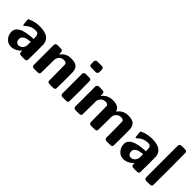

<svg xmlns="http://www.w3.org/2000/svg" viewBox="160 -1677 2670 2670"><g transform="rotate(45 1495.0 -342.0)"><path d="M321 -309Q321 -355 307.5 -374.5Q294 -394 255 -394Q171 -394 108 -332Q97 -321 94 -321Q84 -319 81 -327Q79 -330 75.5 -372.5Q72 -415 72 -420Q72 -423 72.5 -425.5Q73 -428 73 -429Q73 -430 74.5 -431.5Q76 -433 77 -433.5Q78 -434 80.5 -435Q83 -436 85 -437Q164 -475 262 -475Q452 -475 471 -341Q472 -332 472 -181Q472 -31 470 -25Q465 -7 446 -2Q442 0 398 0Q373 0 363 -1Q353 -2 341.5 -6Q330 -10 327 -20Q324 -30 324 -48V-65Q300 -33 257.5 -11Q215 11 172 11Q115 11 76 -31Q31 -76 31 -145Q31 -188 61 -217.5Q91 -247 135 -261Q202 -283 307 -289H321ZM231 -77Q271 -77 296 -106.5Q321 -136 321 -178V-201V-234L308 -232Q197 -223 178 -164Q176 -156 176 -146Q176 -98 212 -80Q218 -77 231 -77Z M760 -426Q809 -468 875 -468Q922 -468 949 -462Q976 -456 997 -437Q1028 -408 1032 -351Q1033 -342 1033 -185Q1033 -31 1031 -25Q1026 -7 1007 -2Q1003 0 957 0Q912 0 908 -2Q890 -7 884 -23Q882 -31 882 -186Q881 -345 880 -350Q874 -369 861 -376Q848 -381 826 -381Q795 -381 767 -362Q734 -336 729 -291Q728 -286 728 -157Q728 -31 726 -25Q720 -6 702 -2Q697 0 650 0L605 -1Q586 -7 578 -28V-437Q584 -454 605 -464H647Q691 -464 696 -462Q714 -458 720 -439Q722 -434 722 -409V-386Q746 -415 760 -426Z M1267 -695Q1269 -694 1274 -690.5Q1279 -687 1280 -686.5Q1281 -686 1284.5 -683Q1288 -680 1288.5 -679Q1289 -678 1290.5 -674Q1292 -670 1292 -667.5Q1292 -665 1293 -659.5Q1294 -654 1294 -648Q1294 -642 1294 -634Q1294 -605 1291 -596Q1287 -584 1267 -574H1158Q1138 -584 1134 -596Q1132 -601 1132 -636L1133 -670Q1144 -691 1159 -694H1167Q1175 -694 1188.5 -694.5Q1202 -695 1215 -695ZM1140 -431Q1146 -449 1166 -457Q1168 -458 1213 -458Q1256 -458 1261 -456Q1280 -451 1285 -433Q1287 -427 1287 -229Q1287 -31 1285 -25Q1279 -6 1261 -2Q1256 0 1211 0L1167 -1Q1148 -7 1140 -28Z M1539 -386Q1598 -468 1708 -468Q1817 -468 1842 -393L1845 -385Q1904 -469 2008 -469Q2080 -469 2115 -441.5Q2150 -414 2156 -350Q2157 -343 2157 -185Q2157 -31 2155 -25Q2149 -6 2131 -2Q2126 0 2079 0L2034 -1Q2015 -7 2007 -28L2006 -186Q2005 -345 2004 -350Q1995 -381 1952 -381Q1904 -381 1876 -347Q1855 -321 1852 -291Q1851 -286 1851 -157Q1851 -31 1849 -25Q1843 -6 1825 -2Q1820 0 1773 0L1728 -1Q1709 -7 1701 -28L1700 -186Q1699 -345 1698 -350Q1689 -381 1646 -381Q1598 -381 1570 -347Q1549 -321 1546 -291Q1545 -286 1545 -157Q1545 -31 1543 -25Q1537 -6 1519 -2Q1514 0 1467 0L1422 -1Q1403 -7 1395 -28V-437Q1401 -454 1422 -464H1464Q1508 -464 1513 -462Q1531 -458 1537 -439Q1539 -434 1539 -409Z M2530 -309Q2530 -355 2516.5 -374.5Q2503 -394 2464 -394Q2380 -394 2317 -332Q2306 -321 2303 -321Q2293 -319 2290 -327Q2288 -330 2284.5 -372.5Q2281 -415 2281 -420Q2281 -423 2281.5 -425.5Q2282 -428 2282 -429Q2282 -430 2283.5 -431.5Q2285 -433 2286 -433.5Q2287 -434 2289.5 -435Q2292 -436 2294 -437Q2373 -475 2471 -475Q2661 -475 2680 -341Q2681 -332 2681 -181Q2681 -31 2679 -25Q2674 -7 2655 -2Q2651 0 2607 0Q2582 0 2572 -1Q2562 -2 2550.5 -6Q2539 -10 2536 -20Q2533 -30 2533 -48V-65Q2509 -33 2466.5 -11Q2424 11 2381 11Q2324 11 2285 -31Q2240 -76 2240 -145Q2240 -188 2270 -217.5Q2300 -247 2344 -261Q2411 -283 2516 -289H2530ZM2440 -77Q2480 -77 2505 -106.5Q2530 -136 2530 -178V-201V-234L2517 -232Q2406 -223 2387 -164Q2385 -156 2385 -146Q2385 -98 2421 -80Q2427 -77 2440 -77Z M2788 -667Q2794 -685 2814 -693Q2816 -694 2861 -694Q2904 -694 2909 -692Q2928 -687 2933 -669Q2935 -663 2935 -347Q2935 -31 2933 -25Q2927 -6 2909 -2Q2904 0 2859 0L2815 -1Q2796 -7 2788 -28Z"/></g></svg>

Font: MathJax_SansSerif
Style: Bold
Weight: 700
Version: Version 1.1